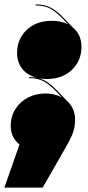

<svg xmlns="http://www.w3.org/2000/svg" viewBox="-32 -673 404 877"><path d="M181 -312Q163 -312 148 -315Q170 -308 188.5 -295Q207 -282 227 -261L271 -215Q290 -199 300.5 -176.5Q311 -154 311 -127Q311 -89 298 -58Q285 -27 250 32L163 184H-12L57 -13Q17 -45 17 -98Q17 -141 38.5 -175Q60 -209 96 -227.5Q132 -246 176 -246Q219 -246 250 -228L226 -254Q195 -286 168.5 -301Q142 -316 101 -316V-321Q111 -321 131 -319Q91 -331 68.5 -360Q46 -389 46 -430Q46 -495 90 -536.5Q134 -578 205 -578Q247 -578 279 -562L256 -586Q225 -618 198.5 -633Q172 -648 131 -648V-653Q172 -653 200 -638Q228 -623 257 -593L300 -548Q340 -516 340 -459Q340 -395 296 -353.5Q252 -312 181 -312Z"/></svg>

Font: FFF_HK Layer Front
Style: Regular
Weight: 400
Italic angle: -5°
Designer: bBox Type GmbH
Foundry: bBox Type GmbH
Version: Version 0.002